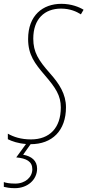

<svg xmlns="http://www.w3.org/2000/svg" viewBox="-70 -744 457 1004"><path d="M90 10C203 10 275 -61 275 -183C275 -252 240 -306 191 -361C131 -429 104 -471 104 -542C104 -645 163 -699 249 -699C297 -699 331 -683 353 -669L367 -693C345 -707 303 -724 251 -724C153 -724 77 -663 77 -540C77 -457 112 -412 164 -351C221 -285 248 -244 248 -182C248 -75 189 -15 92 -15C40 -15 1 -28 -29 -45V-16C-7 -5 25 6 66 9L15 79C68 84 99 100 99 141C99 182 63 216 10 216C-21 216 -40 212 -50 208V233C-36 236 -21 240 8 240C75 240 124 195 124 138C124 96 95 73 51 65L90 10Z"/></svg>

Font: Noto Sans ExtraCondensed Thin
Style: Italic
Weight: 100
Width: 2
Italic angle: -12°
Designer: Monotype Design Team
Foundry: Monotype Imaging Inc.
Version: Version 2.013